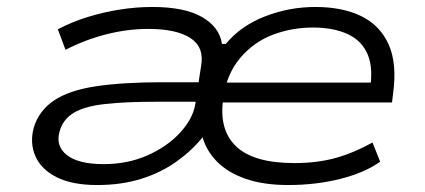

<svg xmlns="http://www.w3.org/2000/svg" viewBox="-20 -523 1220 551"><path d="M259 8Q187 8 142.5 -14.5Q98 -37 81.5 -75Q65 -113 77 -157Q92 -206 135.5 -235Q179 -264 256 -275.5Q333 -287 448 -287H574L565 -231H428Q340 -231 281.5 -224.5Q223 -218 192 -199.5Q161 -181 151 -146Q139 -104 172 -78Q205 -52 277 -52Q347 -52 404 -77.5Q461 -103 497 -142.5Q533 -182 540 -222L557 -333Q567 -387 527 -413.5Q487 -440 405 -440Q346 -440 285 -424.5Q224 -409 168 -380L146 -439Q186 -460 231 -474Q276 -488 323.5 -495.5Q371 -503 417 -503Q510 -503 560 -474Q610 -445 617 -397H628Q671 -449 740.5 -476Q810 -503 885 -503Q963 -503 1017 -476.5Q1071 -450 1095.5 -395Q1120 -340 1108 -254L1105 -229H594L603 -286H1072L1041 -262Q1052 -326 1035.5 -366Q1019 -406 978 -425Q937 -444 878 -444Q818 -444 763.5 -423.5Q709 -403 670 -357.5Q631 -312 620 -241L621 -242Q607 -152 657 -103.5Q707 -55 825 -55Q890 -55 942.5 -69.5Q995 -84 1049 -114L1071 -59Q1026 -27 956 -9.5Q886 8 807 8Q736 8 684.5 -10Q633 -28 602 -60Q571 -92 561 -131H563Q532 -92 487.5 -60Q443 -28 386 -10Q329 8 259 8Z"/></svg>

Font: Nunito Sans 7pt Expanded Light
Style: Italic
Weight: 300
Width: 7
Italic angle: -9°
Designer: Vernon Adams
Foundry: Vernon Adams
Version: Version 3.101;gftools[0.9.27]